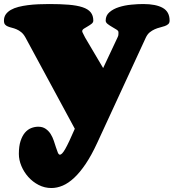

<svg xmlns="http://www.w3.org/2000/svg" viewBox="-31 -653 870 962"><path d="M485.8 -312 557.6 -464.8Q561.5 -473.1 562 -477.1Q562.5 -481 562.5 -485.4V-492.2Q562.5 -498.5 552.5 -504.9Q542.5 -511.2 530.5 -518.1Q518.6 -524.9 508.5 -532.7Q498.5 -540.5 498.5 -549.8Q498.5 -575.7 517.6 -592Q536.6 -608.4 565.2 -617.4Q593.8 -626.5 626.5 -629.6Q659.2 -632.8 686.5 -632.8Q750 -632.8 784.4 -613.5Q818.8 -594.2 818.8 -549.8Q818.8 -538.6 812.3 -532.5Q805.7 -526.4 794.9 -522.5Q784.2 -518.6 770.8 -515.4Q757.3 -512.2 744.1 -506.3Q731 -500.5 719.2 -491Q707.5 -481.4 699.7 -464.8L456.5 62Q427.7 124.5 398.7 167.7Q369.6 210.9 340.6 238Q311.5 265.1 283 277.1Q254.4 289.1 226.6 289.1Q192.4 289.1 162.6 273.7Q132.8 258.3 110.8 233.6Q88.9 209 76.2 178.7Q63.5 148.4 63.5 118.2Q63.5 79.6 72 53.5Q80.6 27.3 94.2 11.5Q107.9 -4.4 125.2 -11.2Q142.6 -18.1 160.6 -18.1Q182.6 -18.1 197.8 -7.6Q212.9 2.9 222.7 18.3Q232.4 33.7 238.5 52Q244.6 70.3 249.5 85.7Q254.4 101.1 258.8 111.6Q263.2 122.1 269.5 122.1Q273.9 122.1 280.5 115.5Q287.1 108.9 295.9 93.5Q304.7 78.1 316.4 53.2Q328.1 28.3 343.8 -7.8L96.7 -464.8Q87.4 -481.9 75.7 -491.5Q64 -501 52 -506.1Q40 -511.2 28.8 -513.9Q17.6 -516.6 8.5 -520.3Q-0.5 -523.9 -5.9 -530.3Q-11.2 -536.6 -11.2 -549.8Q-11.2 -567.9 -2 -581.1Q7.3 -594.2 23.4 -603.5Q39.6 -612.8 61.5 -618.4Q83.5 -624 108.6 -627.2Q133.8 -630.4 161.1 -631.6Q188.5 -632.8 215.8 -632.8Q271.5 -632.8 313 -629.4Q354.5 -626 382.1 -616.9Q409.7 -607.9 423.1 -591.6Q436.5 -575.2 436.5 -549.8Q436.5 -540.5 427.7 -533.7Q418.9 -526.9 408.7 -521Q398.4 -515.1 389.6 -509.5Q380.9 -503.9 380.9 -496.6Q380.9 -495.1 381.8 -492.2Q384.3 -486.8 387.2 -481.2Q390.1 -475.6 395.5 -464.8Z"/></svg>

Font: Corben
Style: Bold
Weight: 700
Designer: vernon adams
Foundry: vernon adams
Version: Version 1.101; ttfautohint (v1.6)